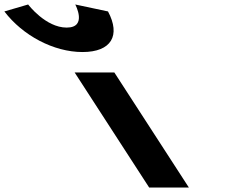

<svg xmlns="http://www.w3.org/2000/svg" viewBox="-471 -836 1067 856"><path d="M-135.5 -816C-135.5 -816 -79.8 -713 -173.8 -713C-267.8 -713 -345.5 -816 -345.5 -816L-451.5 -785C-370.2 -678 -232.2 -604 -103.2 -604C25.8 -604 67.8 -678 10.5 -785ZM-138.3 -513H38.7L371 0H194Z"/></svg>

Font: Hussar
Style: BdOpOblSeven
Weight: 700
Foundry: Cannot Into Space Fonts
Version: Version 2.00